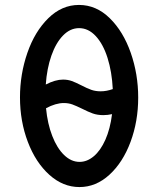

<svg xmlns="http://www.w3.org/2000/svg" viewBox="-20 -750 640 778"><path d="M61 -355.5Q61 -449.5 91 -536Q121 -622.5 175.8 -676.2Q230.5 -730 300 -730Q370 -730 424.8 -676.2Q479.5 -622.5 509.8 -536Q540 -449.5 540 -354.5Q540 -258.5 509 -175.2Q478 -92 423.5 -42Q369 8 302 8Q235 8 179.8 -41.8Q124.5 -91.5 92.8 -175Q61 -258.5 61 -355.5ZM434 -287.5Q416.5 -283.5 398.5 -283.5Q375 -283.5 356 -290.2Q337 -297 312.5 -309.5Q289 -321 273.2 -326.8Q257.5 -332.5 238.5 -332.5Q206 -332.5 166.5 -311.5Q172.5 -248.5 191.8 -199Q211 -149.5 239.8 -121.8Q268.5 -94 302.5 -94Q333 -94 360.2 -117Q387.5 -140 407 -183.8Q426.5 -227.5 434 -287.5ZM235.5 -427.5Q254.5 -427.5 270.5 -421.8Q286.5 -416 309 -404.5Q333 -392 350 -386Q367 -380 388 -380Q411.5 -380 437 -389Q433.5 -459 415.8 -515.2Q398 -571.5 368 -603.8Q338 -636 300.5 -636Q264.5 -636 235.5 -606.2Q206.5 -576.5 188.2 -524.5Q170 -472.5 165.5 -407.5Q204 -427.5 235.5 -427.5Z"/></svg>

Font: JuliaMono
Style: Bold
Weight: 700
Monospace: yes
Designer: cormullion
Foundry: corm
Version: Version 0.055; ttfautohint (v1.8.4)